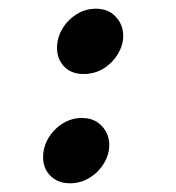

<svg xmlns="http://www.w3.org/2000/svg" viewBox="-20 -411 404 441"><path d="M172 -241Q144 -241 127.5 -258Q111 -275 111 -301Q111 -324 123 -344.5Q135 -365 155.5 -378Q176 -391 200 -391Q229 -391 246 -372.5Q263 -354 263 -329Q263 -307 250.5 -286.5Q238 -266 217.5 -253.5Q197 -241 172 -241ZM141 10Q113 10 96 -7Q79 -24 79 -50Q79 -73 91 -93.5Q103 -114 123.5 -127Q144 -140 168 -140Q197 -140 214 -121.5Q231 -103 231 -78Q231 -56 218.5 -35.5Q206 -15 185.5 -2.5Q165 10 141 10Z"/></svg>

Font: Noto Sans Thaana
Style: Regular
Weight: 400
Designer: Monotype Design Team
Foundry: Monotype Imaging Inc.
Version: Version 2.001